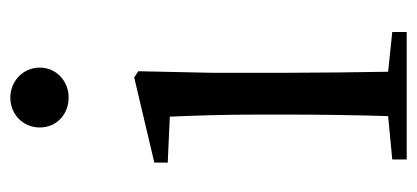

<svg xmlns="http://www.w3.org/2000/svg" viewBox="-238 -570 808 372"><g transform="rotate(-90 166.0 -384.0)"><path d="M163 -655C194 -655 221 -678 221 -711C221 -744 194 -768 163 -768C131 -768 105 -744 105 -711C105 -678 131 -655 163 -655ZM126 0H290V-28L213 -36C212 -92 211 -175 211 -229V-380L214 -520L202 -528L37 -489V-463L126 -459C128 -409 130 -356 130 -289V-229C130 -175 129 -92 127 -36L43 -28V0Z"/></g></svg>

Font: Harano Aji Mincho CN
Style: Regular
Weight: 400
Foundry: Masamichi Hosoda
Version: HaranoAjiMinchoCN-Regular version 20230610;ttx 4.39.4